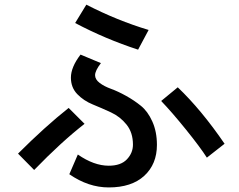

<svg xmlns="http://www.w3.org/2000/svg" viewBox="-20 -781 1040 837"><path d="M307.6 -680.7 356.4 -760.7Q491.2 -691.4 627.9 -650.4L582 -564.5Q438.5 -611.3 307.6 -680.7ZM282.2 -21.5 319.3 -107.4Q389.6 -58.6 454.1 -58.6Q506.8 -58.6 533.2 -86.4Q559.6 -114.3 559.6 -150.4Q559.6 -203.1 531.7 -237.8Q503.9 -272.5 463.9 -291Q423.8 -309.6 384.3 -325.7Q344.7 -341.8 316.9 -370.6Q289.1 -399.4 289.1 -442.4Q289.1 -488.3 331.1 -543L419.9 -505.9Q394.5 -472.7 394.5 -453.1Q394.5 -434.6 414.6 -419.4Q434.6 -404.3 464.4 -393.6Q494.1 -382.8 529.3 -363.3Q564.5 -343.8 594.2 -319.8Q624 -295.9 644 -251.5Q664.1 -207 664.1 -149.4Q664.1 -65.4 608.9 -14.6Q553.7 36.1 454.1 36.1Q365.2 36.1 282.2 -21.5ZM58.6 -111.3Q175.8 -228.5 279.3 -310.5L348.6 -241.2Q247.1 -162.1 128.9 -40ZM682.6 -340.8 754.9 -400.4Q857.4 -302.7 959 -154.3L881.8 -93.8Q852.5 -139.6 791 -215.8Q729.5 -292 682.6 -340.8Z"/></svg>

Font: Gothic A1 SemiBold
Style: Regular
Weight: 600
Version: Version 2.50